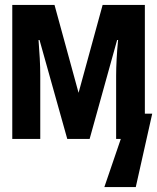

<svg xmlns="http://www.w3.org/2000/svg" viewBox="-20 -566 640 782"><path d="M405 196 472 0H460L468 -103H600L533 196ZM30 0V-546H202L300 -188L398 -546H570V0H453V-258Q453 -288 455 -325.5Q457 -363 461 -403H457L345 0H254L141 -403H137Q140 -364 142 -327.5Q144 -291 144 -259V0Z"/></svg>

Font: Noto Sans Mono
Style: Bold
Weight: 700
Designer: Monotype Design Team
Foundry: Monotype Imaging Inc.
Version: Version 2.014